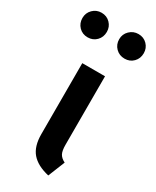

<svg xmlns="http://www.w3.org/2000/svg" viewBox="-249 -841 745 914"><g transform="rotate(30 123.5 -384.0)"><path d="M22 -783Q51 -783 70 -763.5Q89 -744 89 -716Q89 -687 70 -667.5Q51 -648 22 -648Q-7 -648 -26 -667.5Q-45 -687 -45 -716Q-45 -744 -25.5 -763.5Q-6 -783 22 -783ZM225 -783Q254 -783 273 -763.5Q292 -744 292 -716Q292 -687 273 -667.5Q254 -648 225 -648Q196 -648 176.5 -667.5Q157 -687 157 -716Q157 -744 177 -763.5Q197 -783 225 -783ZM187 -529V-153Q187 -120 195.5 -104Q204 -88 226 -77L189 15Q124 0 93 -36Q62 -72 62 -139V-529Z"/></g></svg>

Font: Fira Sans Condensed Medium
Style: Regular
Weight: 500
Width: 3
Designer: Carrois Corporate & Edenspiekermann AG
Foundry: Carrois Corporate GbR & Edenspiekermann AG
Version: Version 4.203;PS 004.203;hotconv 1.0.88;makeotf.lib2.5.64775